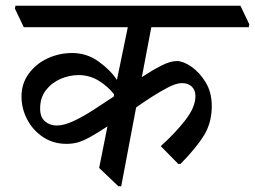

<svg xmlns="http://www.w3.org/2000/svg" viewBox="-20 -640 890 670"><path d="M610 -68H602L541 -130Q591 -175 626.5 -220.5Q662 -266 662 -305Q662 -325 649.5 -337.5Q637 -350 615 -350Q596 -350 568.5 -336Q541 -322 510.5 -302.5Q480 -283 455 -265L403 10H393L326 -54L355 -199Q317 -174 293 -161Q269 -148 251 -143Q233 -138 212 -138Q166 -138 130.5 -161.5Q95 -185 75 -223Q55 -261 55 -303Q55 -348 80 -382.5Q105 -417 145.5 -436Q186 -455 232 -455Q283 -455 324.5 -425Q366 -395 388 -361L426 -545H63L32 -610L34 -620H819L850 -555L848 -545H508L475 -371Q510 -394 542 -410.5Q574 -427 597 -427Q619 -427 647.5 -407.5Q676 -388 697.5 -353Q719 -318 719 -270Q719 -212 692 -168Q665 -124 610 -68ZM377 -303 378 -311Q357 -338 325 -358Q293 -378 254 -378Q222 -378 191 -364.5Q160 -351 140 -325Q120 -299 120 -261Q120 -231 137 -216.5Q154 -202 178 -202Q203 -202 235.5 -217Q268 -232 304.5 -255.5Q341 -279 377 -303Z"/></svg>

Font: Tiro Devanagari Marathi
Style: Italic
Weight: 400
Italic angle: -11°
Designer: Devanagari: John Hudson & Fiona Ross, assisted by Paul Hanslow. Latin: John Hudson with Paul Hanslow, assisted by Kaja S
Foundry: Tiro Typeworks Ltd.
Version: Version 1.52